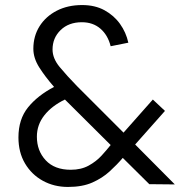

<svg xmlns="http://www.w3.org/2000/svg" viewBox="-20 -730 734 760"><path d="M249 10Q194 10 149.5 -14.5Q105 -39 79 -83Q53 -127 53 -186Q53 -258 91 -305Q129 -352 194 -386Q159 -426 135.5 -463Q112 -500 112 -537Q112 -587 136.5 -626Q161 -665 204.5 -687.5Q248 -710 305 -710Q356 -710 393.5 -689.5Q431 -669 455 -635.5Q479 -602 488 -561L418 -547Q407 -591 377.5 -616.5Q348 -642 304 -642Q252 -642 220 -611Q188 -580 188 -534Q188 -499 216 -465Q244 -431 285 -389L469 -205L585 -336L633 -291L515 -158L672 0L571 -1L466 -105Q443 -78 414 -51.5Q385 -25 345.5 -7.5Q306 10 249 10ZM260 -58Q301 -58 331 -74.5Q361 -91 382 -114Q403 -137 418 -156L237 -336Q185 -311 155.5 -273.5Q126 -236 126 -189Q126 -133 161 -95.5Q196 -58 260 -58Z"/></svg>

Font: Haskoy
Style: Regular
Weight: 400
Designer: Ertekin Erdin
Foundry: Ertekin Erdin
Version: Version 1.500